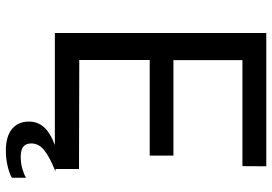

<svg xmlns="http://www.w3.org/2000/svg" viewBox="-160 -620 952 672"><g transform="rotate(90 316.0 -284.0)"><path d="M95.5 -740H562L561.5 -656.5H190.5V-415H524.5V-332H190V-85.5L571.5 -84.5V-2.5L579.5 -2Q526.5 19.5 504.2 38.5Q482 57.5 482 82.5Q482 101 493.2 110.2Q504.5 119.5 529 119.5Q551 119.5 570.2 114Q589.5 108.5 602 101V150.5Q588 159 561.8 165.2Q535.5 171.5 507 171.5Q457.5 171.5 431.5 150Q405.5 128.5 405.5 90.5Q405.5 61.5 423.8 39.5Q442 17.5 487.5 0H95.5Z"/></g></svg>

Font: 1883 Sans
Style: Regular
Weight: 400
Designer: 1883 Sans project is a fork of Public Sans.
Version: Version 1.009